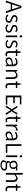

<svg xmlns="http://www.w3.org/2000/svg" viewBox="3550 -4304 980 8119"><g transform="rotate(90 4039.5 -244.0)"><path d="M4 0 229 -657H311L535 0H457L338 -372Q320 -428 303.5 -482.5Q287 -537 270 -595H266Q251 -537 234.5 -482.5Q218 -428 199 -372L79 0ZM118 -207V-266H418V-207Z M772 12Q720 12 673 -7.5Q626 -27 592 -55L629 -104Q660 -79 694.5 -62Q729 -45 775 -45Q825 -45 850 -69Q875 -93 875 -126Q875 -152 858 -169.5Q841 -187 815.5 -199.5Q790 -212 762 -222Q728 -234 694 -251Q660 -268 637.5 -294Q615 -320 615 -361Q615 -418 658.5 -457.5Q702 -497 780 -497Q824 -497 862 -481Q900 -465 927 -443L892 -396Q867 -414 840.5 -426.5Q814 -439 780 -439Q732 -439 709 -416.5Q686 -394 686 -365Q686 -341 701.5 -325.5Q717 -310 742 -299Q767 -288 795 -277Q831 -264 865.5 -247.5Q900 -231 923 -204Q946 -177 946 -130Q946 -92 926 -59.5Q906 -27 867 -7.5Q828 12 772 12Z M1188 12Q1136 12 1089 -7.5Q1042 -27 1008 -55L1045 -104Q1076 -79 1110.5 -62Q1145 -45 1191 -45Q1241 -45 1266 -69Q1291 -93 1291 -126Q1291 -152 1274 -169.5Q1257 -187 1231.5 -199.5Q1206 -212 1178 -222Q1144 -234 1110 -251Q1076 -268 1053.5 -294Q1031 -320 1031 -361Q1031 -418 1074.5 -457.5Q1118 -497 1196 -497Q1240 -497 1278 -481Q1316 -465 1343 -443L1308 -396Q1283 -414 1256.5 -426.5Q1230 -439 1196 -439Q1148 -439 1125 -416.5Q1102 -394 1102 -365Q1102 -341 1117.5 -325.5Q1133 -310 1158 -299Q1183 -288 1211 -277Q1247 -264 1281.5 -247.5Q1316 -231 1339 -204Q1362 -177 1362 -130Q1362 -92 1342 -59.5Q1322 -27 1283 -7.5Q1244 12 1188 12Z M1480 0V-485H1552V0ZM1517 -589Q1496 -589 1481.5 -603Q1467 -617 1467 -640Q1467 -661 1481.5 -675Q1496 -689 1517 -689Q1539 -689 1553 -675Q1567 -661 1567 -640Q1567 -617 1553 -603Q1539 -589 1517 -589Z M1846 12Q1794 12 1747 -7.5Q1700 -27 1666 -55L1703 -104Q1734 -79 1768.5 -62Q1803 -45 1849 -45Q1899 -45 1924 -69Q1949 -93 1949 -126Q1949 -152 1932 -169.5Q1915 -187 1889.5 -199.5Q1864 -212 1836 -222Q1802 -234 1768 -251Q1734 -268 1711.5 -294Q1689 -320 1689 -361Q1689 -418 1732.5 -457.5Q1776 -497 1854 -497Q1898 -497 1936 -481Q1974 -465 2001 -443L1966 -396Q1941 -414 1914.5 -426.5Q1888 -439 1854 -439Q1806 -439 1783 -416.5Q1760 -394 1760 -365Q1760 -341 1775.5 -325.5Q1791 -310 1816 -299Q1841 -288 1869 -277Q1905 -264 1939.5 -247.5Q1974 -231 1997 -204Q2020 -177 2020 -130Q2020 -92 2000 -59.5Q1980 -27 1941 -7.5Q1902 12 1846 12Z M2275 12Q2199 12 2170 -32Q2141 -76 2141 -146V-425H2068V-480L2144 -485L2153 -622H2214V-485H2347V-425H2214V-144Q2214 -99 2230.5 -73.5Q2247 -48 2291 -48Q2304 -48 2319.5 -52Q2335 -56 2347 -61L2362 -6Q2342 1 2318.5 6.5Q2295 12 2275 12Z M2548 12Q2508 12 2476 -4Q2444 -20 2425 -50.5Q2406 -81 2406 -124Q2406 -204 2478.5 -246.5Q2551 -289 2708 -306Q2708 -338 2699.5 -368.5Q2691 -399 2668.5 -417.5Q2646 -436 2604 -436Q2560 -436 2522.5 -419Q2485 -402 2457 -383L2428 -433Q2449 -447 2478 -462Q2507 -477 2542 -487Q2577 -497 2616 -497Q2674 -497 2710.5 -472Q2747 -447 2763.5 -403Q2780 -359 2780 -300V0H2720L2714 -59H2711Q2676 -30 2635 -9Q2594 12 2548 12ZM2567 -47Q2604 -47 2637 -64.5Q2670 -82 2708 -115V-257Q2622 -247 2572 -229.5Q2522 -212 2500 -187Q2478 -162 2478 -129Q2478 -86 2504.5 -66.5Q2531 -47 2567 -47Z M2939 0V-485H2999L3005 -413H3008Q3043 -449 3082.5 -473Q3122 -497 3171 -497Q3248 -497 3283.5 -449Q3319 -401 3319 -308V0H3246V-299Q3246 -369 3223.5 -401Q3201 -433 3150 -433Q3111 -433 3080.5 -413.5Q3050 -394 3011 -355V0Z M3629 12Q3553 12 3524 -32Q3495 -76 3495 -146V-425H3422V-480L3498 -485L3507 -622H3568V-485H3701V-425H3568V-144Q3568 -99 3584.5 -73.5Q3601 -48 3645 -48Q3658 -48 3673.5 -52Q3689 -56 3701 -61L3716 -6Q3696 1 3672.5 6.5Q3649 12 3629 12Z M4020 0V-657H4393V-594H4094V-377H4346V-315H4094V-63H4403V0Z M4437 0 4597 -253 4449 -485H4528L4596 -374Q4608 -354 4620.5 -334Q4633 -314 4645 -294H4649Q4661 -314 4672 -334Q4683 -354 4694 -374L4757 -485H4833L4686 -246L4845 0H4766L4691 -118Q4679 -140 4665 -162Q4651 -184 4638 -205H4634Q4621 -184 4608.5 -162Q4596 -140 4583 -118L4513 0Z M5068 12Q4992 12 4963 -32Q4934 -76 4934 -146V-425H4861V-480L4937 -485L4946 -622H5007V-485H5140V-425H5007V-144Q5007 -99 5023.5 -73.5Q5040 -48 5084 -48Q5097 -48 5112.5 -52Q5128 -56 5140 -61L5155 -6Q5135 1 5111.5 6.5Q5088 12 5068 12Z M5252 0V-485H5312L5318 -396H5321Q5346 -442 5381.5 -469.5Q5417 -497 5459 -497Q5474 -497 5486 -494.5Q5498 -492 5509 -487L5495 -423Q5483 -427 5473.5 -429Q5464 -431 5449 -431Q5418 -431 5384 -405.5Q5350 -380 5324 -316V0Z M5679 12Q5639 12 5607 -4Q5575 -20 5556 -50.5Q5537 -81 5537 -124Q5537 -204 5609.5 -246.5Q5682 -289 5839 -306Q5839 -338 5830.5 -368.5Q5822 -399 5799.5 -417.5Q5777 -436 5735 -436Q5691 -436 5653.5 -419Q5616 -402 5588 -383L5559 -433Q5580 -447 5609 -462Q5638 -477 5673 -487Q5708 -497 5747 -497Q5805 -497 5841.5 -472Q5878 -447 5894.5 -403Q5911 -359 5911 -300V0H5851L5845 -59H5842Q5807 -30 5766 -9Q5725 12 5679 12ZM5698 -47Q5735 -47 5768 -64.5Q5801 -82 5839 -115V-257Q5753 -247 5703 -229.5Q5653 -212 5631 -187Q5609 -162 5609 -129Q5609 -86 5635.5 -66.5Q5662 -47 5698 -47Z M6077 0V-657H6151V-63H6441V0Z M6551 0V-485H6623V0ZM6588 -589Q6567 -589 6552.5 -603Q6538 -617 6538 -640Q6538 -661 6552.5 -675Q6567 -689 6588 -689Q6610 -689 6624 -675Q6638 -661 6638 -640Q6638 -617 6624 -603Q6610 -589 6588 -589Z M6955 226Q6895 226 6850 210Q6805 194 6780 165Q6755 136 6755 95Q6755 63 6774 34Q6793 5 6826 -17V-21Q6808 -33 6795.5 -52.5Q6783 -72 6783 -100Q6783 -131 6800.5 -154Q6818 -177 6836 -190V-194Q6813 -213 6793.5 -247Q6774 -281 6774 -324Q6774 -377 6798.5 -415.5Q6823 -454 6863.5 -475.5Q6904 -497 6953 -497Q6973 -497 6990.5 -493.5Q7008 -490 7020 -485H7188V-428H7085Q7104 -410 7116 -383Q7128 -356 7128 -323Q7128 -271 7104.5 -233.5Q7081 -196 7041.5 -175Q7002 -154 6953 -154Q6934 -154 6915 -158.5Q6896 -163 6879 -171Q6865 -160 6855.5 -146Q6846 -132 6846 -111Q6846 -87 6864.5 -71.5Q6883 -56 6932 -56H7029Q7113 -56 7154.5 -28.5Q7196 -1 7196 59Q7196 103 7166.5 141Q7137 179 7083 202.5Q7029 226 6955 226ZM6965 174Q7013 174 7048.5 159Q7084 144 7104 120Q7124 96 7124 69Q7124 34 7098.5 20Q7073 6 7023 6H6934Q6923 6 6906 4Q6889 2 6872 -2Q6844 18 6831.5 40.5Q6819 63 6819 85Q6819 126 6858 150Q6897 174 6965 174ZM6953 -204Q6982 -204 7006.5 -219Q7031 -234 7046 -261Q7061 -288 7061 -324Q7061 -361 7046.5 -387.5Q7032 -414 7007.5 -428.5Q6983 -443 6953 -443Q6908 -443 6876 -411.5Q6844 -380 6844 -324Q6844 -288 6859 -261Q6874 -234 6898.5 -219Q6923 -204 6953 -204Z M7293 0V-714H7365V-516L7363 -414Q7398 -449 7437 -473Q7476 -497 7525 -497Q7602 -497 7637.5 -449Q7673 -401 7673 -308V0H7600V-299Q7600 -369 7577.5 -401Q7555 -433 7504 -433Q7465 -433 7434.5 -413.5Q7404 -394 7365 -355V0Z M7980 12Q7904 12 7875 -32Q7846 -76 7846 -146V-425H7773V-480L7849 -485L7858 -622H7919V-485H8052V-425H7919V-144Q7919 -99 7935.5 -73.5Q7952 -48 7996 -48Q8009 -48 8024.5 -52Q8040 -56 8052 -61L8067 -6Q8047 1 8023.5 6.5Q8000 12 7980 12Z"/></g></svg>

Font: Assistant ExtraLight
Style: Regular
Weight: 400
Version: Version 3.000